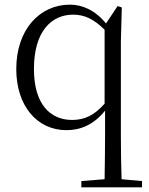

<svg xmlns="http://www.w3.org/2000/svg" viewBox="-20 -546 640 826"><path d="M429 260H591V233L503 225C501 161 500 96 500 32V-367L504 -514L486 -520L436 -445C389 -503 333 -526 281 -526C151 -526 50 -419 50 -249C50 -91 139 14 266 14C327 14 384 -10 432 -70V32C432 96 431 161 430 225L330 233V260ZM430 -100C385 -49 343 -30 290 -30C196 -30 126 -98 126 -249C126 -412 202 -483 295 -483C344 -483 385 -463 430 -418Z"/></svg>

Font: Source Han Serif CN Light
Style: Regular
Weight: 300
Designer: Ryoko NISHIZUKA 西塚涼子 (kana & ideographs); Frank Grießhammer (Latin, Greek & Cyrillic); Wenlong ZHANG 张文龙 (bopomofo); San
Foundry: Adobe
Version: Version 2.003;hotconv 1.1.1;makeotfexe 2.6.0